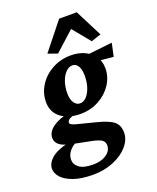

<svg xmlns="http://www.w3.org/2000/svg" viewBox="-201 -743 865 1059"><g transform="rotate(-20 231.0 -213.5)"><path d="M160.2 222.7Q91.8 222.7 46.4 206.5Q1 190.4 -21 166Q-43 141.6 -43 115.2Q-43 83 -12.2 55.2Q18.6 27.3 87.9 10.7L133.8 21.5Q106.4 34.2 89.8 56.2Q73.2 78.1 73.2 103.5Q73.2 131.8 99.1 150.9Q125 169.9 179.7 169.9Q210.9 169.9 235.4 160.6Q259.8 151.4 273.9 134.8Q288.1 118.2 288.1 96.7Q288.1 75.2 271.5 64Q254.9 52.7 209 43.9L106.4 23.4L97.7 19.5Q58.6 13.7 37.6 -2.9Q16.6 -19.5 16.6 -44.9Q16.6 -80.1 53.2 -106.4Q89.8 -132.8 155.3 -145.5L176.8 -124Q159.2 -121.1 145.5 -112.8Q131.8 -104.5 131.8 -92.8Q131.8 -85.9 140.1 -81.1Q148.4 -76.2 166 -71.3L273.4 -43.9Q341.8 -27.3 370.6 -4.9Q399.4 17.6 399.4 61.5Q399.4 103.5 367.2 140.6Q335 177.7 280.8 200.2Q226.6 222.7 160.2 222.7ZM210 -116.2Q138.7 -116.2 95.2 -149.9Q51.8 -183.6 51.8 -242.2Q51.8 -294.9 80.6 -339.8Q109.4 -384.8 158.7 -411.6Q208 -438.5 267.6 -438.5Q313.5 -438.5 348.6 -421.9Q383.8 -405.3 403.8 -376Q423.8 -346.7 423.8 -307.6Q423.8 -255.9 395 -212.4Q366.2 -168.9 317.9 -142.6Q269.5 -116.2 210 -116.2ZM226.6 -171.9Q248 -171.9 265.1 -189.9Q282.2 -208 292.5 -238.8Q302.7 -269.5 302.7 -307.6Q302.7 -344.7 290 -364.3Q277.3 -383.8 257.8 -383.8Q236.3 -383.8 218.3 -365.2Q200.2 -346.7 189.5 -315.9Q178.7 -285.2 178.7 -248Q178.7 -210.9 192.9 -191.4Q207 -171.9 226.6 -171.9ZM488.3 -349.6 357.4 -362.3 335.9 -408.2 504.9 -426.8ZM461.9 -491.2 404.3 -471.7 293 -607.4H356.4L206.1 -471.7L150.4 -491.2L277.3 -650.4H380.9Z"/></g></svg>

Font: Crimson Pro
Style: Bold Italic
Weight: 700
Italic angle: -12°
Designer: Jacques Le Bailly
Foundry: Baron von Fonthausen
Version: Version 1.003